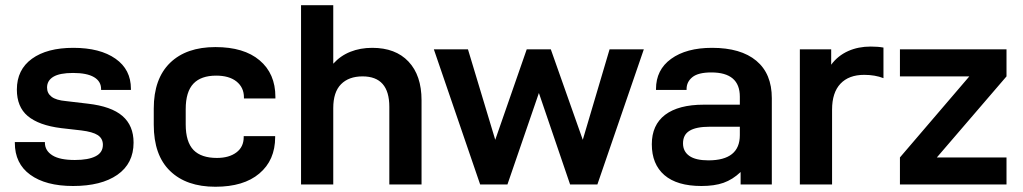

<svg xmlns="http://www.w3.org/2000/svg" viewBox="-20 -710 3939 739"><path d="M96.2 -37.6Q37.1 -80.6 37.1 -160.2V-163.1H152.8V-161.1Q152.8 -129.9 182.1 -111.8Q210.4 -94.2 268.1 -94.2Q320.8 -94.2 348.6 -108.9Q376 -123 376 -152.8Q376 -176.8 356.4 -189.9Q336.9 -202.6 293 -208L215.8 -216.8Q129.4 -227.5 86.4 -263.7Q44.9 -298.8 44.9 -365.2Q44.9 -441.9 103 -483.9Q161.1 -525.9 262.2 -525.9Q365.2 -525.9 424.8 -483.9Q483.9 -442.4 483.9 -368.2V-363.8H369.1V-367.2Q369.1 -397 341.8 -413.1Q314.5 -429.2 261.2 -429.2Q210 -429.2 185.5 -414.6Q161.1 -399.9 161.1 -373Q161.1 -351.1 178.2 -337.9Q195.3 -324.2 234.9 -320.8L317.9 -311Q408.2 -300.8 451.2 -263.7Q494.1 -226.6 494.1 -161.1Q494.1 -80.6 431.6 -37.1Q369.6 5.9 261.2 5.9Q155.8 5.9 96.2 -37.6Z M634.8 -51.8Q571.8 -112.3 571.8 -230V-292Q571.8 -407.2 634.8 -468.3Q697.3 -528.8 809.1 -528.8Q918.9 -528.8 979 -478Q1040 -426.8 1040 -336.9V-331.1H918.9V-335Q918.9 -373.5 890.1 -396.5Q861.8 -418.9 812 -418.9Q753.9 -418.9 724.6 -388.2Q694.8 -356.9 694.8 -290V-231Q694.8 -163.6 725.1 -132.3Q754.9 -102.1 814.9 -102.1Q861.8 -102.1 890.1 -123.5Q918 -144.5 918 -182.1V-186H1039.1V-182.1Q1039.1 -93.3 978 -42Q918 8.8 809.1 8.8Q697.3 8.8 634.8 -51.8Z M1138.7 -689.9H1262.7V-464.8Q1290.5 -495.6 1328.6 -510.7Q1366.7 -525.9 1412.6 -525.9Q1502.4 -525.9 1552.2 -473.1Q1602.5 -419.9 1602.5 -324.2V0H1478.5V-298.8Q1478.5 -416 1375.5 -416Q1322.3 -416 1292.5 -385.7Q1262.7 -355.5 1262.7 -293.9V0H1138.7Z M1649.9 -520H1781.2L1886.2 -171.9L2007.3 -520H2100.1L2223.1 -171.9L2326.2 -520H2458L2279.3 0H2174.3L2054.2 -352.1L1933.1 0H1828.1Z M2950.7 -332V0H2830.6V-47.9Q2800.3 -19 2764.6 -6.3Q2730 5.9 2679.7 5.9Q2585.9 5.9 2537.1 -36.1Q2488.8 -78.1 2488.8 -154.8Q2488.8 -229 2540 -268.1Q2591.8 -307.1 2688.5 -307.1H2827.6V-337.9Q2827.6 -431.2 2717.8 -431.2Q2667.5 -431.2 2645 -413.1Q2622.6 -395 2622.6 -367.2V-363.8H2504.9V-367.2Q2504.9 -441.4 2563 -483.4Q2621.6 -525.9 2720.7 -525.9Q2831.5 -525.9 2891.1 -476.1Q2950.7 -426.3 2950.7 -332ZM2827.6 -189.9V-222.2H2711.4Q2659.2 -222.2 2633.8 -206.5Q2608.9 -191.4 2608.9 -158.2Q2608.9 -127 2633.3 -109.9Q2657.7 -92.8 2706.5 -92.8Q2827.6 -92.8 2827.6 -189.9Z M3058.6 -520H3179.2V-460.9Q3204.6 -495.6 3245.1 -513.7Q3283.7 -530.8 3331.5 -530.8Q3359.4 -530.8 3380.4 -526.9V-409.2Q3348.1 -421.9 3306.2 -421.9Q3247.1 -421.9 3214.8 -387.7Q3182.6 -353.5 3182.6 -288.1V0H3058.6Z M3854 -416 3585.9 -104H3854V0H3443.8V-104L3710.9 -416H3443.8V-520H3854Z"/></svg>

Font: D-DIN Exp
Style: DINExp-Bold
Weight: 700
Width: 7
Designer: Charles Nix
Foundry: Datto Inc.
Version: Version 1.00